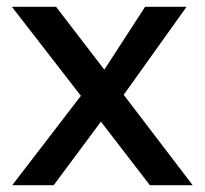

<svg xmlns="http://www.w3.org/2000/svg" viewBox="-20 -545 602 565"><path d="M421 0 277 -187 138 0H16L218 -263L15 -525H145L287 -340L407 -525H529L344 -266L547 0Z"/></svg>

Font: Our Lexend
Style: Regular
Weight: 400
Designer: Bonnie Shaver-Troup, Thomas Jockin
Foundry: Lexend
Version: Version 1.007